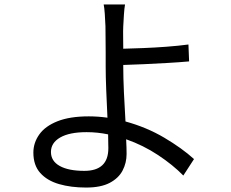

<svg xmlns="http://www.w3.org/2000/svg" viewBox="-20 -802 1040 863"><path d="M467 -136Q467 -148 466.5 -163.5Q466 -179 466 -198Q442 -203 418 -205.5Q394 -208 369 -208Q292 -208 250.5 -184Q209 -160 209 -119Q209 -78 248.5 -56Q288 -34 359 -34Q467 -34 467 -136ZM534 -510V-503Q534 -454 537 -387Q540 -320 544 -256Q639 -230 718.5 -183Q798 -136 852 -87L804 -13Q757 -61 690.5 -105Q624 -149 547 -176Q548 -156 548.5 -140Q549 -124 549 -110Q549 -70 531 -35.5Q513 -1 473 20Q433 41 367 41Q299 41 245.5 25.5Q192 10 161 -24.5Q130 -59 130 -116Q130 -160 156.5 -197.5Q183 -235 238.5 -257Q294 -279 379 -279Q421 -279 463 -273Q460 -333 457.5 -396Q455 -459 455 -503Q455 -532 455 -566Q455 -600 454.5 -631.5Q454 -663 454 -684Q453 -711 451 -739.5Q449 -768 446 -782H542Q539 -766 537 -736Q535 -706 534 -684Q533 -664 533.5 -638Q534 -612 534 -583Q574 -584 625 -586Q676 -588 729 -592Q782 -596 827 -602L830 -526Q786 -522 732.5 -519Q679 -516 626.5 -513.5Q574 -511 534 -510Z"/></svg>

Font: Noto IKEA Simplified Chinese
Style: Regular
Weight: 400
Designer: Monotype Design Team
Foundry: Monotype Imaging Inc.
Version: Version 1.100